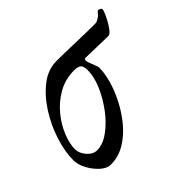

<svg xmlns="http://www.w3.org/2000/svg" viewBox="-114 -580 735 735"><g transform="rotate(-45 253.0 -212.5)"><path d="M107 14Q88 14 67.5 -4Q47 -22 32.5 -48.5Q18 -75 18 -99Q18 -146 35.5 -200.5Q53 -255 84 -303.5Q115 -352 155 -383Q195 -414 241 -414Q257 -414 283.5 -413.5Q310 -413 340.5 -412Q371 -411 399.5 -410.5Q428 -410 447 -410Q455 -410 462.5 -414.5Q470 -419 475 -423Q481 -429 485 -434Q489 -439 491 -439Q496 -439 501 -436Q506 -433 506 -429Q506 -424 500 -410Q494 -396 485 -380Q476 -364 466.5 -352.5Q457 -341 449 -341Q444 -341 426 -341.5Q408 -342 386.5 -342.5Q365 -343 348.5 -343.5Q332 -344 329 -344Q319 -344 322 -330Q324 -322 331.5 -304.5Q339 -287 339 -279Q339 -251 328.5 -213Q318 -175 297.5 -135.5Q277 -96 248.5 -62Q220 -28 184.5 -7Q149 14 107 14ZM110 -62Q141 -62 174.5 -86Q208 -110 236.5 -148Q265 -186 283 -227.5Q301 -269 301 -305Q301 -326 292.5 -333.5Q284 -341 263 -341Q216 -341 177 -319Q138 -297 110 -263Q82 -229 67 -191.5Q52 -154 52 -124Q53 -102 70.5 -82Q88 -62 110 -62Z"/></g></svg>

Font: EB Garamond
Style: Italic
Weight: 400
Italic angle: -17.2°
Designer: Georg Duffner and Octavio Pardo
Foundry: Georg Duffner
Version: Version 1.001